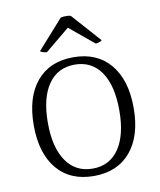

<svg xmlns="http://www.w3.org/2000/svg" viewBox="-81 -766 704 844"><g transform="rotate(-10 271.0 -344.0)"><path d="M271 13Q165 13 106.5 -57Q48 -127 48 -252Q48 -377 106.5 -447Q165 -517 271 -517Q376 -517 435 -447Q494 -377 494 -252Q494 -127 435 -57Q376 13 271 13ZM271 -20Q347 -20 388.5 -81Q430 -142 430 -252Q430 -363 388.5 -423.5Q347 -484 271 -484Q195 -484 153 -423.5Q111 -363 111 -252Q111 -142 153 -81Q195 -20 271 -20ZM161 -559Q155 -559 144.5 -562Q134 -565 132 -569L247 -698Q253 -700 261.5 -700.5Q270 -701 278 -700.5Q286 -700 292 -698L407 -569Q404 -565 394 -562Q384 -559 379 -559L270 -649Z"/></g></svg>

Font: Arima Thin Light
Style: Regular
Weight: 300
Version: Version 1.100